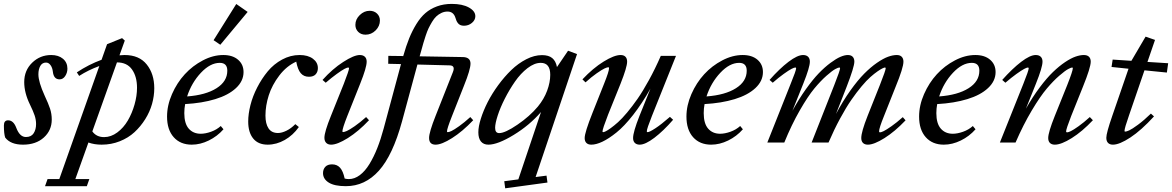

<svg xmlns="http://www.w3.org/2000/svg" viewBox="-36 -746 6134 1005"><path d="M84.5 11.2Q19.5 11.2 -8.8 -25.9Q-15.6 -45.9 -15.6 -89.4Q-15.6 -116.2 6.3 -116.2Q34.7 -116.2 49.3 -76.7Q67.4 -28.8 99.6 -28.8Q127.4 -28.8 140.1 -48.3Q152.8 -67.9 152.8 -96.7Q152.8 -119.1 145.3 -141.6Q137.7 -164.1 121.1 -198.2Q90.8 -259.8 90.8 -316.4Q90.8 -377.4 132.3 -417.7Q173.8 -458 231.9 -458Q270 -458 293.5 -438.5Q316.9 -418.9 316.9 -386.7Q316.9 -365.7 305.4 -348.1Q293.9 -330.6 275.9 -330.6Q245.1 -330.6 240.7 -370.6Q238.3 -391.6 228.5 -405Q218.8 -418.5 205.1 -418.5Q185.1 -418.5 175 -400.9Q165 -383.3 165 -356.9Q165 -317.4 197.8 -245.1Q217.3 -203.6 226.1 -176.8Q234.9 -149.9 234.9 -120.1Q234.9 -63.5 193.4 -26.1Q151.9 11.2 84.5 11.2Z M496.1 11.2Q457.5 11.2 426.8 0L358.4 191.4H431.6L418.5 228.5H199.7L212.9 191.4H274.4L483.9 -400.4Q426.3 -379.4 378.4 -348.6L366.2 -367.2Q428.7 -408.7 495.6 -433.1L524.4 -514.6L603 -546.4L617.2 -533.7L589.4 -456.5Q603.5 -458 616.2 -458Q692.4 -458 731.9 -408.7Q771.5 -359.4 771.5 -284.2Q771.5 -243.7 759.8 -201.9Q748 -160.2 724.1 -122.1Q700.2 -84 668 -54.2Q635.7 -24.4 591.1 -6.6Q546.4 11.2 496.1 11.2ZM681.2 -286.6Q681.2 -345.2 655 -382.3Q628.9 -419.4 576.2 -419.4L447.3 -58.1Q468.8 -28.3 508.8 -28.3Q544.9 -28.3 577.9 -52.7Q610.8 -77.1 633.1 -115.2Q655.3 -153.3 668.2 -198.7Q681.2 -244.1 681.2 -286.6Z M1117.2 -511.7 1082 -535.6 1200.7 -725.1 1260.3 -683.6ZM967.8 11.2Q908.2 11.2 873.3 -27.8Q838.4 -66.9 838.4 -135.7Q838.4 -194.3 864.3 -253.4Q890.1 -312.5 931.2 -357.2Q972.2 -401.9 1025.9 -429.9Q1079.6 -458 1132.8 -458Q1181.6 -458 1210.2 -433.3Q1238.8 -408.7 1238.8 -368.7Q1238.8 -321.8 1199.2 -284.9Q1159.7 -248 1090.8 -227.1Q1022 -206.1 933.1 -201.2Q928.7 -177.7 928.7 -153.8Q928.7 -99.1 952.1 -72.5Q975.6 -45.9 1014.6 -45.9Q1039.1 -45.9 1068.6 -56.4Q1098.1 -66.9 1119.6 -86.4L1133.8 -69.3Q1101.1 -32.2 1056.6 -10.5Q1012.2 11.2 967.8 11.2ZM1114.3 -417Q1064.5 -417 1015.6 -365Q966.8 -313 943.4 -241.2Q1041 -248.5 1097.4 -284.2Q1153.8 -319.8 1153.8 -376Q1153.8 -417 1114.3 -417Z M1365.2 11.2Q1315.4 11.2 1289.3 -21Q1263.2 -53.2 1263.2 -109.9Q1263.2 -149.4 1274.9 -195.8Q1286.6 -242.2 1310.3 -288.3Q1334 -334.5 1365.5 -372.6Q1397 -410.6 1440.7 -434.3Q1484.4 -458 1532.2 -458Q1575.7 -458 1601.8 -438.7Q1627.9 -419.4 1627.9 -389.6Q1627.9 -369.6 1616.2 -356.9Q1604.5 -344.2 1581.1 -344.2Q1554.2 -344.2 1538.3 -362.8Q1522.5 -381.3 1514.6 -423.3Q1463.9 -400.4 1426 -350.8Q1388.2 -301.3 1370.8 -247.1Q1353.5 -192.9 1353.5 -141.1Q1353.5 -98.1 1369.6 -74Q1385.7 -49.8 1418.9 -49.8Q1439 -49.8 1463.4 -61.8Q1487.8 -73.7 1509.8 -96.2L1528.3 -81.1Q1498 -38.1 1454.6 -13.4Q1411.1 11.2 1365.2 11.2Z M1877.4 -564.5Q1854 -564.5 1839.1 -579.1Q1824.2 -593.8 1824.2 -615.7Q1824.2 -645 1847.2 -667.2Q1870.1 -689.5 1898.9 -689.5Q1922.4 -689.5 1937.5 -675Q1952.6 -660.6 1952.6 -638.7Q1952.6 -609.4 1930.2 -586.9Q1907.7 -564.5 1877.4 -564.5ZM1697.3 11.2Q1680.7 11.2 1671.4 1.7Q1662.1 -7.8 1662.1 -24.9Q1662.1 -55.2 1696.3 -139.6L1763.7 -307.6Q1791 -377.9 1791 -388.7Q1791 -392.6 1786.1 -392.6Q1780.8 -392.6 1766.8 -385.3Q1752.9 -377.9 1726.6 -358.9Q1700.2 -339.8 1668.9 -313L1652.3 -327.6Q1704.1 -385.3 1760.5 -421.6Q1816.9 -458 1847.2 -458Q1864.3 -458 1873.8 -449Q1883.3 -439.9 1883.3 -423.3Q1883.3 -392.6 1849.6 -308.6L1781.7 -138.2Q1756.3 -73.7 1756.3 -58.6Q1756.3 -54.7 1759.8 -54.7Q1766.1 -54.7 1779.5 -60.5Q1793 -66.4 1820.6 -85.4Q1848.1 -104.5 1880.4 -133.3L1895.5 -116.7Q1840.3 -58.1 1784.9 -23.4Q1729.5 11.2 1697.3 11.2Z M1774.4 228.5Q1714.8 228.5 1684.8 209.7Q1654.8 190.9 1654.8 160.2Q1654.8 140.1 1666.7 127.2Q1678.7 114.3 1702.1 114.3Q1728 114.3 1743.9 131.8Q1759.8 149.4 1768.1 188.5Q1778.3 191.4 1790 191.4Q1819.8 191.4 1847.4 170.7Q1875 149.9 1897.7 112.8Q1920.4 75.7 1938.7 29.5Q1957 -16.6 1972.2 -73.2L2063 -410.6L1996.1 -412.1L1996.6 -453.6L2074.7 -452.6Q2089.8 -505.9 2105.7 -545.2Q2121.6 -584.5 2143.3 -619.9Q2165 -655.3 2190.7 -677.5Q2216.3 -699.7 2251.2 -712.6Q2286.1 -725.6 2328.6 -725.6Q2384.3 -725.6 2418.2 -706.8Q2452.1 -688 2452.1 -661.1Q2452.1 -641.1 2434.3 -626.2Q2416.5 -611.3 2392.6 -611.3Q2381.3 -611.3 2373.3 -615Q2365.2 -618.7 2360.4 -625.5Q2355.5 -632.3 2353 -638.2Q2350.6 -644 2348.1 -652.3Q2337.9 -685.5 2306.6 -685.5Q2289.6 -685.5 2274.4 -678.2Q2259.3 -670.9 2247.8 -660.2Q2236.3 -649.4 2225.3 -631.1Q2214.4 -612.8 2207 -597.4Q2199.7 -582 2191.9 -558.3Q2184.1 -534.7 2179.9 -520Q2175.8 -505.4 2169.4 -482.4L2160.6 -451.2L2388.2 -447.3Q2426.8 -445.8 2426.8 -413.1Q2426.8 -382.3 2392.6 -297.4L2329.6 -137.7Q2303.7 -72.3 2303.7 -58.1Q2303.7 -54.2 2307.6 -54.2Q2314 -54.2 2327.1 -60.3Q2340.3 -66.4 2367.2 -85.4Q2394 -104.5 2425.8 -133.3L2440.9 -116.7Q2384.8 -57.6 2330.3 -23.2Q2275.9 11.2 2244.1 11.2Q2210 11.2 2210 -23.9Q2210 -53.7 2244.1 -139.6L2335 -369.6Q2348.1 -403.3 2317.4 -403.8L2148.9 -408.2L2068.4 -110.8Q2020 66.4 1947.3 147.5Q1874.5 228.5 1774.4 228.5Z M2520.5 11.2Q2495.1 11.2 2481.4 -5.4Q2467.8 -22 2467.8 -53.7Q2467.8 -83.5 2481 -125.2Q2494.1 -167 2516.8 -211.7Q2539.6 -256.3 2572 -300.5Q2604.5 -344.7 2640.4 -379.4Q2676.3 -414.1 2718.5 -435.8Q2760.7 -457.5 2800.8 -457.5Q2835.9 -457.5 2854.7 -441.9Q2873.5 -426.3 2879.4 -395L2937.5 -480.5L2984.4 -462.9L2767.6 180.7L2824.7 173.3L2829.6 209.5L2608.4 239.7L2603.5 202.6L2677.2 192.9L2795.9 -159.7Q2735.8 -90.3 2652.6 -39.6Q2569.3 11.2 2520.5 11.2ZM2577.1 -49.3Q2607.9 -49.3 2672.4 -93.3Q2736.8 -137.2 2779.3 -188Q2811.5 -227.1 2827.9 -271.2Q2844.2 -315.4 2844.2 -354.5Q2844.2 -417 2794.4 -417Q2761.2 -417 2725.1 -389.2Q2689 -361.3 2659.7 -319.1Q2630.4 -276.9 2606.4 -229.7Q2582.5 -182.6 2569.1 -141.1Q2555.7 -99.6 2555.7 -76.7Q2555.7 -49.3 2577.1 -49.3Z M3059.1 11.2Q3042.5 11.2 3033.4 2.2Q3024.4 -6.8 3024.4 -23.4Q3024.4 -52.2 3065.4 -155.3L3126.5 -309.1Q3151.9 -372.6 3151.9 -388.7Q3151.9 -394 3148.4 -394Q3142.1 -394 3128.4 -387.7Q3114.7 -381.3 3087.4 -362.3Q3060.1 -343.3 3028.8 -314.9L3012.7 -330.6Q3067.9 -389.2 3123.5 -423.6Q3179.2 -458 3212.4 -458Q3229 -458 3237.8 -449Q3246.6 -439.9 3246.6 -423.3Q3246.6 -394.5 3211.9 -307.1L3147 -146Q3117.7 -70.8 3117.7 -57.6Q3117.7 -54.2 3121.6 -54.2Q3125 -54.2 3134.3 -58.6Q3143.6 -63 3160.9 -75.4Q3178.2 -87.9 3199 -106.4Q3219.7 -125 3246.6 -157Q3273.4 -189 3301 -228.5Q3328.6 -268.1 3360.8 -326.7Q3393.1 -385.3 3422.9 -453.6H3502.4L3376.5 -139.2Q3349.6 -71.8 3349.6 -58.6Q3349.6 -54.2 3353.5 -54.2Q3363.3 -54.2 3394 -74.2Q3424.8 -94.2 3470.7 -134.3L3487.3 -119.1Q3436.5 -60.5 3389.2 -24.7Q3341.8 11.2 3312.5 11.2Q3296.4 11.2 3287.1 2.2Q3277.8 -6.8 3277.8 -23.4Q3277.8 -54.7 3311 -138.7L3368.7 -282.2Q3324.7 -204.1 3278.1 -144.5Q3231.4 -85 3190.9 -52.5Q3150.4 -20 3117.4 -4.4Q3084.5 11.2 3059.1 11.2Z M3686.5 11.2Q3627 11.2 3592 -27.8Q3557.1 -66.9 3557.1 -135.7Q3557.1 -194.3 3583 -253.4Q3608.9 -312.5 3649.9 -357.2Q3690.9 -401.9 3744.6 -429.9Q3798.3 -458 3851.6 -458Q3900.4 -458 3929 -433.3Q3957.5 -408.7 3957.5 -368.7Q3957.5 -321.8 3918 -284.9Q3878.4 -248 3809.6 -227.1Q3740.7 -206.1 3651.9 -201.2Q3647.5 -177.7 3647.5 -153.8Q3647.5 -99.1 3670.9 -72.5Q3694.3 -45.9 3733.4 -45.9Q3757.8 -45.9 3787.4 -56.4Q3816.9 -66.9 3838.4 -86.4L3852.5 -69.3Q3819.8 -32.2 3775.4 -10.5Q3731 11.2 3686.5 11.2ZM3833 -417Q3783.2 -417 3734.4 -365Q3685.5 -313 3662.1 -241.2Q3759.8 -248.5 3816.2 -284.2Q3872.6 -319.8 3872.6 -376Q3872.6 -417 3833 -417Z M3980.5 0 4103 -308.1Q4131.3 -377 4131.3 -389.2Q4131.3 -392.6 4126.5 -392.6Q4121.1 -392.6 4107.2 -385.5Q4093.3 -378.4 4066.7 -359.4Q4040 -340.3 4008.8 -313L3992.2 -327.6Q4044.4 -386.7 4091.3 -422.4Q4138.2 -458 4167.5 -458Q4184.6 -458 4193.8 -449Q4203.1 -439.9 4203.1 -423.3Q4203.1 -394 4168.9 -308.6L4111.8 -166Q4145.5 -227.5 4181.9 -278.6Q4218.3 -329.6 4249.5 -362.1Q4280.8 -394.5 4310.8 -416.7Q4340.8 -439 4363 -448.5Q4385.3 -458 4401.9 -458Q4418.5 -458 4427.2 -449Q4436 -439.9 4436 -423.3Q4436 -396 4395.5 -291.5L4339.8 -149.4Q4376 -217.3 4415 -272Q4454.1 -326.7 4487.8 -360.6Q4521.5 -394.5 4554.4 -417.2Q4587.4 -439.9 4612.5 -449Q4637.7 -458 4658.2 -458Q4674.8 -458 4683.8 -449Q4692.9 -439.9 4692.9 -423.3Q4692.9 -391.1 4651.9 -291.5L4590.8 -137.7Q4565.4 -75.2 4565.4 -58.1Q4565.4 -53.2 4570.3 -53.2Q4576.2 -53.2 4589.4 -59.6Q4602.5 -65.9 4629.9 -85Q4657.2 -104 4689.5 -132.8L4704.1 -116.2Q4648.4 -57.6 4593.8 -23.2Q4539.1 11.2 4506.8 11.2Q4490.2 11.2 4481.2 2.2Q4472.2 -6.8 4472.2 -23.4Q4472.2 -55.7 4505.4 -139.6L4569.8 -301.3Q4600.1 -377.9 4600.1 -389.2Q4600.1 -392.6 4595.7 -392.6Q4592.8 -392.6 4583.7 -388.4Q4574.7 -384.3 4557.6 -372.6Q4540.5 -360.8 4520.3 -343Q4500 -325.2 4473.6 -293.7Q4447.3 -262.2 4420.2 -223.1Q4393.1 -184.1 4361.6 -126Q4330.1 -67.9 4300.8 0H4212.4L4331.1 -301.3Q4361.3 -377.9 4361.3 -389.2Q4361.3 -392.6 4356.9 -392.6Q4351.6 -392.6 4335.9 -384.3Q4320.3 -376 4290 -349.4Q4259.8 -322.8 4226.3 -282.5Q4192.9 -242.2 4150.1 -167.7Q4107.4 -93.3 4069.3 0Z M4904.3 11.2Q4844.7 11.2 4809.8 -27.8Q4774.9 -66.9 4774.9 -135.7Q4774.9 -194.3 4800.8 -253.4Q4826.7 -312.5 4867.7 -357.2Q4908.7 -401.9 4962.4 -429.9Q5016.1 -458 5069.3 -458Q5118.2 -458 5146.7 -433.3Q5175.3 -408.7 5175.3 -368.7Q5175.3 -321.8 5135.7 -284.9Q5096.2 -248 5027.3 -227.1Q4958.5 -206.1 4869.6 -201.2Q4865.2 -177.7 4865.2 -153.8Q4865.2 -99.1 4888.7 -72.5Q4912.1 -45.9 4951.2 -45.9Q4975.6 -45.9 5005.1 -56.4Q5034.7 -66.9 5056.2 -86.4L5070.3 -69.3Q5037.6 -32.2 4993.2 -10.5Q4948.7 11.2 4904.3 11.2ZM5050.8 -417Q5001 -417 4952.1 -365Q4903.3 -313 4879.9 -241.2Q4977.5 -248.5 5033.9 -284.2Q5090.3 -319.8 5090.3 -376Q5090.3 -417 5050.8 -417Z M5197.8 0 5320.8 -307.6Q5348.6 -377 5348.6 -388.7Q5348.6 -392.6 5344.2 -392.6Q5338.9 -392.6 5325 -385.3Q5311 -377.9 5284.4 -358.9Q5257.8 -339.8 5226.6 -313L5210 -327.6Q5262.7 -386.7 5309.3 -422.4Q5356 -458 5385.3 -458Q5402.3 -458 5411.6 -449Q5420.9 -439.9 5420.9 -423.3Q5420.9 -394 5386.7 -308.6L5334 -177.2Q5369.1 -238.8 5406.2 -288.3Q5443.4 -337.9 5475.6 -368.9Q5507.8 -399.9 5538.8 -420.7Q5569.8 -441.4 5593.8 -449.7Q5617.7 -458 5637.2 -458Q5654.8 -458 5664.1 -449Q5673.3 -439.9 5673.3 -423.3Q5673.3 -392.6 5632.3 -291.5L5570.8 -138.2Q5544.4 -70.3 5544.4 -58.1Q5544.4 -53.2 5549.3 -53.2Q5555.7 -53.2 5569.1 -59.6Q5582.5 -65.9 5609.6 -85.2Q5636.7 -104.5 5668.5 -133.3L5684.6 -116.7Q5628.9 -57.6 5574 -23.2Q5519 11.2 5485.4 11.2Q5468.8 11.2 5459.7 2.2Q5450.7 -6.8 5450.7 -23.4Q5450.7 -53.2 5485.4 -139.6L5550.3 -300.8Q5579.6 -375 5579.6 -389.2Q5579.6 -392.6 5575.7 -392.6Q5570.8 -392.6 5554.9 -384.3Q5539.1 -376 5508.3 -349.4Q5477.5 -322.8 5443.4 -282.5Q5409.2 -242.2 5364.7 -167.7Q5320.3 -93.3 5279.8 0Z M5789.6 11.2Q5772.9 11.2 5763.9 2Q5754.9 -7.3 5754.9 -24.9Q5754.9 -49.8 5786.1 -139.6L5871.1 -386.2L5782.2 -395.5L5788.1 -434.1L5886.2 -427.7L5960.4 -554.2L6009.8 -537.1L5970.2 -421.9L6078.6 -415L6071.8 -366.2L5954.6 -377.9L5873.5 -141.6Q5850.1 -75.2 5850.1 -60.5Q5850.1 -57.1 5853.5 -57.1Q5860.4 -57.1 5875 -63.7Q5889.6 -70.3 5920.9 -93.3Q5952.1 -116.2 5988.3 -151.4L6004.4 -136.7Q5938 -64 5880.9 -26.4Q5823.7 11.2 5789.6 11.2Z"/></svg>

Font: Elstob 8pt Medium
Style: Italic
Weight: 500
Italic angle: -20°
Designer: Peter S. Baker
Version: Version 1.015